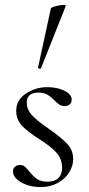

<svg xmlns="http://www.w3.org/2000/svg" viewBox="-20 -751 361 782"><path d="M33 -53Q33 -66 41.5 -72.5Q50 -79 62 -79Q73 -79 81 -72.5Q89 -66 99 -53Q116 -32 131.5 -21.5Q147 -11 174 -11Q203 -11 218 -26Q233 -41 233 -69Q232 -106 208.5 -131Q185 -156 139 -185Q93 -214 69.5 -239Q46 -264 46 -300Q46 -343 85 -369.5Q124 -396 173 -396Q213 -396 242.5 -381.5Q272 -367 272 -345Q272 -333 264 -326Q256 -319 244 -319Q231 -319 222.5 -324.5Q214 -330 201 -343Q186 -358 172 -366Q158 -374 136 -374Q114 -374 101.5 -364Q89 -354 89 -333Q89 -304 111.5 -280.5Q134 -257 178 -227Q228 -192 253 -166Q278 -140 278 -103Q278 -75 261.5 -48.5Q245 -22 214.5 -5.5Q184 11 145 11Q101 11 67 -8Q33 -27 33 -53ZM143 -471Q140 -471 137 -473Q134 -475 135 -476L187 -716Q188 -721 207 -726Q226 -731 239 -731Q249 -731 248 -727L147 -473Q145 -471 143 -471Z"/></svg>

Font: Cormorant Upright
Style: Regular
Weight: 400
Designer: Christian Thalmann (Catharsis Fonts)
Foundry: Catharsis Fonts
Version: Version 3.302